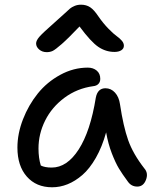

<svg xmlns="http://www.w3.org/2000/svg" viewBox="-20 -751 662 818"><path d="M179.2 -528.8Q160.2 -528.8 147 -540Q133.8 -551.3 133.8 -565.9Q133.8 -578.1 147.9 -594.5Q162.1 -610.8 214.8 -657.2Q231.4 -671.4 251 -689.7Q270.5 -708 278.1 -714.4Q285.6 -720.7 297.9 -725.8Q310.1 -731 325.2 -731Q347.7 -731 364.3 -720Q380.9 -709 399.9 -680.2Q419.9 -651.4 441.9 -628.9Q463.9 -606.4 477.1 -597.2Q490.2 -587.9 499 -577.6Q507.8 -567.4 507.8 -556.2Q507.8 -543.9 496.8 -536.9Q485.8 -529.8 467.8 -529.8Q430.7 -529.8 398.9 -551.3Q367.2 -572.8 318.8 -638.2Q271 -587.9 243.2 -563.5Q215.3 -539.1 204.1 -533.9Q192.9 -528.8 179.2 -528.8ZM202.1 46.9Q134.3 46.9 94.2 1.2Q54.2 -44.4 54.2 -122.1Q54.2 -181.6 77.9 -242.7Q101.6 -303.7 140.9 -352.5Q180.2 -401.4 236.6 -432.1Q293 -462.9 354 -462.9Q377 -462.9 392.1 -450.2Q407.2 -437.5 407.2 -415Q407.2 -401.9 399.4 -393.6Q391.6 -385.3 377 -383.8Q308.6 -374.5 254.6 -334.5Q200.7 -294.4 172.4 -237.5Q144 -180.7 144 -118.2Q144 -78.1 153.8 -45.9Q170.9 -37.1 200.2 -37.1Q265.6 -37.1 315.4 -114.5Q365.2 -191.9 388.2 -335Q396 -375 429.2 -375Q453.1 -375 470 -356.4Q486.8 -337.9 491.2 -307.1Q505.4 -212.4 526.1 -153.8Q546.9 -95.2 595.2 -33.2Q612.8 -13.2 601.8 15.4Q590.8 43.9 564.9 43.9Q539.6 43.9 524.9 22.9Q501 -9.3 486.6 -33.2Q472.2 -57.1 456.5 -97.4Q440.9 -137.7 432.1 -187Q415 -125 388.4 -78.6Q361.8 -32.2 331.1 -5.6Q300.3 21 268.1 33.9Q235.8 46.9 202.1 46.9Z"/></svg>

Font: Shantell Sans Bouncy
Style: Regular
Weight: 400
Designer: Stephen Nixon, Anya Danilova, Shantell Martin
Foundry: Arrow Type
Version: Version 1.006;[9816181b4]